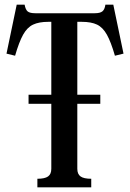

<svg xmlns="http://www.w3.org/2000/svg" viewBox="-20 -807 560 827"><path d="M141 -37Q173 -37 187 -47Q201 -57 201 -80V-360H103V-399H201V-713H188Q148 -713 122.5 -701Q97 -689 79.5 -657.5Q62 -626 45 -567L8 -576L52 -787H86Q90 -765 99.5 -757.5Q109 -750 132 -750H388Q411 -750 421 -758Q431 -766 434 -787H468L512 -576L475 -567Q458 -626 440.5 -657.5Q423 -689 398 -701Q373 -713 332 -713H313V-399H412V-360H313V-80Q313 -57 327 -47Q341 -37 373 -37V0H141Z"/></svg>

Font: Girassol
Style: Regular
Weight: 400
Width: 3
Designer: Liam Spradlin
Version: Version 1.004